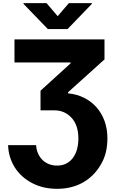

<svg xmlns="http://www.w3.org/2000/svg" viewBox="-20 -976 728 1212"><path d="M208.1 -59.7Q209.5 -31.6 219.8 -8Q230.1 15.6 247.3 32.8Q264.6 50.1 288.4 59.7Q312.1 69.2 340.2 69.2Q376.4 69.2 401.8 54.7Q427.2 40.1 443.5 16.2Q459.9 -7.8 467.3 -38.4Q474.8 -68.9 474.8 -100.9Q474.8 -185 432.2 -231.9Q388.8 -279.5 322.8 -279.5H235.8V-403.4L425.4 -576V-581.7H71.4V-727.3H639.6V-600.9L409.8 -393.8V-386.7Q465.6 -381.4 511.4 -358.3Q557.2 -335.2 589.7 -298.1Q622.2 -261 640.1 -211.6Q658 -162.3 658 -104Q658 -56.5 648.4 -16Q638.8 24.5 617.5 61.1Q595.5 99.4 566.2 128.6Q536.9 157.7 501.8 177Q466.6 196.4 426.3 206.1Q386 215.9 342 215.9Q296.9 215.9 258.3 207.2Q219.8 198.5 184.3 180.4Q149.9 162.6 122 138Q94.1 113.3 74.4 82.6Q54.7 51.8 43.5 16Q32.3 -19.9 31.2 -59.7ZM273.8 -956.3 344.1 -873.9 414.8 -956.3H560V-951.7L406.6 -792.6H282L128.2 -951.7V-956.3Z"/></svg>

Font: Inter P Extra Bold
Style: Regular
Weight: 800
Designer: Rasmus Andersson
Foundry: rsms
Version: Version 3.018;git-588b23468